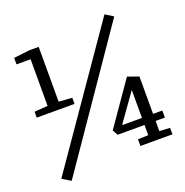

<svg xmlns="http://www.w3.org/2000/svg" viewBox="-131 -809 936 974"><g transform="rotate(-20 336.5 -321.5)"><path d="M35 -315V-347L107 -352V-604H31V-639L117 -649H167V-353L239 -348V-315ZM92 47 46 19 537 -690 580 -663ZM480 0V-36L536 -38V-93H391L375 -122L536 -354L596 -333V-131H646V-93H596V-38L653 -35V0ZM432 -131H536V-282L430 -133Z"/></g></svg>

Font: Faustina Light
Style: Regular
Weight: 300
Designer: Alfonso Garcia
Foundry: http://www.omnibus-type.com
Version: Version 1.200